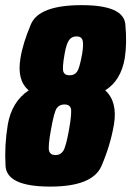

<svg xmlns="http://www.w3.org/2000/svg" viewBox="-24 -700 498 728"><path d="M166.5 7.5Q1.5 7.5 -3 -70.8Q-7.5 -149 5.5 -227.5Q20.5 -314.5 85 -357.5Q39.5 -395 53.5 -479Q62.5 -535.5 93.2 -608Q124 -680.5 286 -680.5Q444.5 -680.5 451.2 -608Q458 -535.5 449 -479Q434.5 -394.5 375 -357.5Q422.5 -314 408 -227.5Q394.5 -149 360.8 -70.8Q327 7.5 166.5 7.5ZM186 -112Q205.5 -112 215.8 -127.8Q226 -143.5 237.5 -207Q249.5 -275 244.5 -289.5Q239.5 -304 220.5 -304Q201 -304 191 -289.5Q181 -275 169 -207Q157.5 -143.5 162.2 -127.8Q167 -112 186 -112ZM240 -414.5Q259 -414.5 268.5 -428.5Q278 -442.5 287.5 -496Q293.5 -533 289 -547.5Q284.5 -562 266 -562Q247.5 -562 237.5 -547.5Q227.5 -533 221 -496Q211.5 -442.5 216.2 -428.5Q221 -414.5 240 -414.5Z"/></svg>

Font: Anybody Condensed ExtraBold
Style: Italic
Weight: 800
Width: 3
Italic angle: -10°
Designer: Tyler Finck
Foundry: Etcetera Type Company
Version: Version 1.010; ttfautohint (v1.8.3) -l 8 -r 50 -G 200 -x 14 